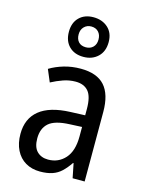

<svg xmlns="http://www.w3.org/2000/svg" viewBox="-123 -887 732 971"><g transform="rotate(15 243.0 -402.0)"><path d="M249 -546Q334 -546 374.5 -501Q415 -456 415 -364V0H352L337 -75H334Q315 -47 294.5 -27.5Q274 -8 247 1Q220 10 183 10Q140 10 107.5 -9Q75 -28 57 -64Q39 -100 39 -149Q39 -229 93 -273Q147 -317 255 -321L331 -324V-357Q331 -422 308 -449Q285 -476 241 -476Q208 -476 176.5 -465Q145 -454 115 -438L88 -502Q121 -522 162 -534Q203 -546 249 -546ZM268 -260Q190 -257 158.5 -229Q127 -201 127 -149Q127 -103 149 -81Q171 -59 207 -59Q261 -59 296 -98Q331 -137 331 -213V-263ZM245 -607Q198 -607 170 -635Q142 -663 142 -711Q142 -759 170 -786.5Q198 -814 244 -814Q290 -814 320 -787Q350 -760 350 -712Q350 -663 320.5 -635Q291 -607 245 -607ZM245 -657Q268 -657 282.5 -671.5Q297 -686 297 -711Q297 -736 283 -751Q269 -766 245 -766Q223 -766 208 -751Q193 -736 193 -711Q193 -686 206.5 -671.5Q220 -657 245 -657Z"/></g></svg>

Font: Noto Sans Display SemiCondensed
Style: Regular
Weight: 400
Width: 4
Version: Version 2.003